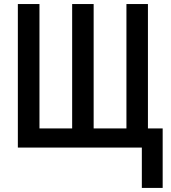

<svg xmlns="http://www.w3.org/2000/svg" viewBox="-20 -734 849 955"><path d="M789.1 -95.2V200.7H685.5V0H68.8V-713.9H176.3V-95.2H338.9V-713.9H445.8V-95.2H608.9V-713.9H715.8V-95.2Z"/></svg>

Font: Open Sans Condensed SemiBold
Style: Regular
Weight: 600
Width: 3
Designer: Monotype Design Team
Foundry: Monotype Imaging Inc.
Version: Version 3.000; ttfautohint (v1.8.4)